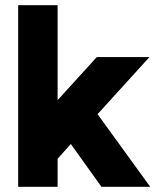

<svg xmlns="http://www.w3.org/2000/svg" viewBox="-20 -720 607 740"><path d="M50 0H202V-108L253 -165L371 0H559L356 -280L556 -500H353L202 -334V-700H50Z"/></svg>

Font: Unageo
Style: ExtraBold
Weight: 800
Designer: Richard Sepsi
Foundry: Richard Sepsi
Version: Version 2.000